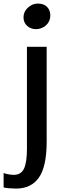

<svg xmlns="http://www.w3.org/2000/svg" viewBox="-58 -821 364 1088"><path d="M-37.6 240.7V159.2Q-29.8 163.1 -11.2 166.5Q7.3 169.9 19.5 169.9Q61.5 169.9 78.1 134.3Q94.7 98.6 94.7 22.5V-555.7H206.5V-19Q206.5 122.1 162.8 184.8Q119.1 247.6 32.2 247.6Q15.6 247.6 -8.3 245.6Q-32.2 243.7 -37.6 240.7ZM146 -655.8Q116.2 -655.8 95.7 -674.3Q75.2 -692.9 75.2 -723.1Q75.2 -754.9 100.3 -777.8Q125.5 -800.8 156.2 -800.8Q190.4 -800.8 208.7 -782Q227.1 -763.2 227.1 -733.4Q227.1 -699.7 202.9 -677.7Q178.7 -655.8 146 -655.8Z"/></svg>

Font: HaufeMerriweatherSans
Style: Regular
Weight: 400
Designer: Eben Sorkin ( eben@eyebytes.com )
Foundry: Eben Sorkin
Version: Version 1.56